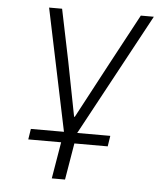

<svg xmlns="http://www.w3.org/2000/svg" viewBox="-52 -562 703 809"><g transform="rotate(5 300.0 -158.0)"><path d="M223 45H84L91 0H231L123 -516H178L223 -298L268 -67H271L394 -298L511 -516H566L287 0H427L420 45H279L253 200H197Z"/></g></svg>

Font: IBM Plex Mono Light
Style: Italic
Weight: 300
Italic angle: -9°
Monospace: yes
Designer: Mike Abbink, Paul van der Laan, Pieter van Rosmalen
Foundry: Bold Monday
Version: Version 2.3